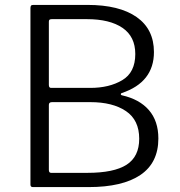

<svg xmlns="http://www.w3.org/2000/svg" viewBox="-20 -762 733 782"><path d="M104 -10V-729Q104 -736 106.5 -739Q109 -742 116 -742H336Q466 -742 536.5 -692.5Q607 -643 607 -550Q607 -427 476 -383Q472 -382 472 -378.5Q472 -375 476 -374Q548 -358 586.5 -313.5Q625 -269 625 -198Q625 -99 552 -49.5Q479 0 341 0H114Q104 0 104 -10ZM348 -404Q425 -404 478 -435.5Q531 -467 531 -542Q531 -613 479 -648.5Q427 -684 334 -684H191Q185 -684 182 -682Q179 -680 179 -674V-416Q179 -404 188 -404ZM336 -58Q444 -58 495.5 -91Q547 -124 547 -197Q547 -273 493 -309.5Q439 -346 348 -346H192Q179 -346 179 -335V-70Q179 -58 188 -58Z"/></svg>

Font: Libre Franklin Light
Style: Regular
Weight: 300
Designer: Pablo Impallari, Rodrigo Fuenzalida
Foundry: Impallari Type
Version: Version 1.002; ttfautohint (v1.5)